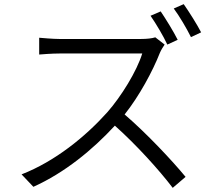

<svg xmlns="http://www.w3.org/2000/svg" viewBox="-20 -866 1040 926"><path d="M837 -674C817 -714 780 -774 755 -811L706 -790C733 -751 768 -692 787 -651ZM729 -686C714 -681 689 -678 659 -678H267C236 -678 180 -683 169 -684V-603C178 -604 232 -608 267 -608H666C640 -523 565 -401 497 -324C392 -207 246 -88 84 -25L141 35C292 -33 426 -143 534 -260C637 -168 746 -48 813 40L875 -13C809 -93 687 -223 581 -314C652 -403 717 -524 751 -611C756 -623 768 -643 774 -651ZM818 -825C846 -787 879 -731 901 -687L950 -710C931 -747 892 -809 866 -846Z"/></svg>

Font: Noto Sans CJK JP DemiLight
Style: Regular
Weight: 350
Designer: Ryoko NISHIZUKA (kana & ideographs); Paul D. Hunt (Latin, Greek & Cyrillic); Wenlong ZHANG (bopomofo); Sandoll Communica
Foundry: Adobe Systems Incorporated
Version: Version 1.004;PS 1.004;hotconv 1.0.82;makeotf.lib2.5.63406